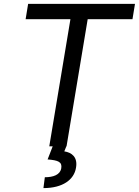

<svg xmlns="http://www.w3.org/2000/svg" viewBox="-20 -747 709 980"><path d="M110.8 -649.1H339.5L231.5 0H248.9L223 66.8C277 71 298.3 79.5 292.6 112.2C286.9 144.9 252.8 157.7 208.8 157.7L201.7 213.1C299.7 213.1 358 170.5 367.9 109.4C377.8 54 345.2 31.2 308.2 25.6L318.5 0H319.6L427.6 -649.1H656.2L669 -727.3H123.6Z"/></svg>

Font: Magic Ui Pro
Style: Italic
Weight: 400
Italic angle: -9.39999°
Designer: Stefan Endress, Andreas Faust
Version: Version 1.000;FEAKit 1.0